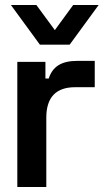

<svg xmlns="http://www.w3.org/2000/svg" viewBox="-20 -745 418 765"><path d="M49 0H164.5V-276.5C164.5 -360 206 -397.5 279 -397.5H357.5V-502.5H289C225 -502.5 190 -480.5 174 -432H161V-498.5H49ZM257.5 -567 373 -725H271.5L198.5 -625L125 -725H23.5L139 -567Z"/></svg>

Font: MCL Standard Medium
Style: Regular
Weight: 500
Designer: Květoslav Bartoš
Foundry: Florian Karsten
Version: Version 1.001;Glyphs 3.2.3 (3260)